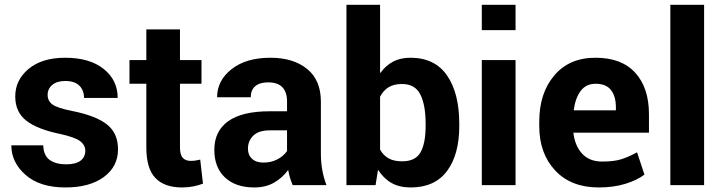

<svg xmlns="http://www.w3.org/2000/svg" viewBox="-20 -782 3057 811"><path d="M340.3 -145.5Q340.3 -169.4 318.1 -186Q295.9 -202.6 233.4 -216.3Q138.2 -235.8 91.3 -272.2Q44.4 -308.6 44.4 -374.5Q44.4 -444.3 101.1 -491.2Q157.7 -538.1 255.4 -538.1Q358.4 -538.1 417.7 -491Q477.1 -443.8 477.1 -368.2H335Q335 -400.4 315.2 -420.2Q295.4 -439.9 255.4 -439.9Q220.2 -439.9 200.7 -423.3Q181.2 -406.7 181.2 -380.9Q181.2 -356 201.4 -340.8Q221.7 -325.7 286.1 -313Q385.7 -293 432.1 -256.1Q478.5 -219.2 478.5 -151.4Q478.5 -78.6 418.7 -34.4Q358.9 9.8 256.3 9.8Q148.4 9.8 88.1 -43.2Q27.8 -96.2 27.8 -168H162.6Q164.1 -125 189.9 -106.4Q215.8 -87.9 259.3 -87.9Q299.3 -87.9 319.8 -103Q340.3 -118.2 340.3 -145.5Z M740.2 -657.7V-528.3H831.1V-428.2H740.2V-159.7Q740.2 -127.9 752.2 -115.2Q764.2 -102.5 784.7 -102.5Q796.9 -102.5 805.7 -103.8Q814.5 -105 825.7 -107.9L837.4 -6.3Q818.4 1 796.1 5.4Q773.9 9.8 749 9.8Q674.8 9.8 636.5 -30Q598.1 -69.8 598.1 -159.2V-428.2H526.9V-528.3H598.1V-657.7Z M1216.3 0Q1210 -14.6 1205.1 -30.8Q1200.2 -46.9 1197.3 -64Q1172.4 -30.3 1137.2 -10.3Q1102.1 9.8 1054.2 9.8Q975.1 9.8 930.2 -32.5Q885.3 -74.7 885.3 -148.9Q885.3 -228 943.8 -270Q1002.4 -312 1119.6 -312H1192.4V-354Q1192.4 -393.1 1172.6 -413.6Q1152.8 -434.1 1112.8 -434.1Q1076.7 -434.1 1057.9 -417.7Q1039.1 -401.4 1039.1 -371.1H897Q897 -441.9 958.3 -490Q1019.5 -538.1 1122.1 -538.1Q1218.8 -538.1 1277.1 -491Q1335.4 -443.8 1335.4 -353V-134.8Q1335.4 -96.7 1341.1 -64.7Q1346.7 -32.7 1358.9 0ZM1092.8 -95.2Q1125.5 -95.2 1151.6 -108.9Q1177.7 -122.6 1192.4 -144V-231.4H1119.6Q1072.8 -231.4 1050 -209.2Q1027.3 -187 1027.3 -153.8Q1027.3 -127 1044.7 -111.1Q1062 -95.2 1092.8 -95.2Z M1919.9 -249.5Q1919.9 -128.9 1868.2 -59.6Q1816.4 9.8 1714.8 9.8Q1667.5 9.8 1634 -9Q1600.6 -27.8 1576.7 -64.9L1566.4 0H1443.4V-761.7H1585.4V-474.6L1586.9 -474.1Q1609.4 -505.4 1640.4 -521.7Q1671.4 -538.1 1713.9 -538.1Q1816.4 -538.1 1868.2 -463.4Q1919.9 -388.7 1919.9 -259.8ZM1777.8 -259.8Q1777.8 -338.4 1755.6 -382.8Q1733.4 -427.2 1677.7 -427.2Q1644 -427.2 1621.6 -413.6Q1599.1 -399.9 1585.4 -373.5V-150.4Q1599.1 -125.5 1621.6 -113Q1644 -100.6 1678.7 -100.6Q1734.9 -100.6 1756.3 -138.7Q1777.8 -176.8 1777.8 -249.5Z M2157.7 0H2015.1V-528.3H2157.7ZM2157.7 -654.8H2015.1V-761.7H2157.7Z M2508.8 9.8Q2392.1 9.8 2325 -62Q2257.8 -133.8 2257.8 -249V-268.6Q2257.8 -388.7 2321.5 -463.6Q2385.3 -538.6 2496.1 -538.1Q2605.5 -538.1 2663.3 -474.6Q2721.2 -411.1 2721.2 -299.3V-221.7H2401.9Q2408.2 -166 2439 -132.8Q2469.7 -99.6 2523.9 -99.6Q2572.3 -99.6 2602.8 -108.9Q2633.3 -118.2 2670.9 -138.7L2702.1 -44.4Q2670.4 -20.5 2621.1 -5.4Q2571.8 9.8 2508.8 9.8ZM2496.1 -428.2Q2455.6 -428.2 2432.9 -398.2Q2410.2 -368.2 2403.3 -315.9H2581.5V-328.6Q2581.5 -375 2560.8 -401.6Q2540 -428.2 2496.1 -428.2Z M2954.1 0H2811.5V-761.7H2954.1Z"/></svg>

Font: Roboto Web
Style: Bold
Weight: 700
Designer: Google
Version: Version 1.200310; 2013